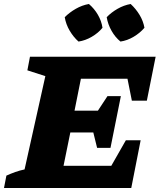

<svg xmlns="http://www.w3.org/2000/svg" viewBox="-55 -941 799 961"><path d="M-35 0 -23 -62Q-1 -72 21.5 -80Q44 -88 68 -93L172 -560L82 -589L95 -657H724L680 -437H605L583 -547H350L318 -387H435L483 -460H550L498 -201H431L412 -278H297L263 -111H502L575 -239H649L602 0ZM390 -921Q417 -898 435 -867Q453 -836 458 -802Q437 -776 404.5 -757Q372 -738 338 -733Q313 -755 294 -787Q275 -819 269 -855Q293 -879 324.5 -897Q356 -915 390 -921ZM599 -921Q625 -897 643.5 -866.5Q662 -836 668 -802Q646 -776 614 -757Q582 -738 548 -733Q522 -754 503.5 -786.5Q485 -819 479 -855Q502 -879 533.5 -897Q565 -915 599 -921Z"/></svg>

Font: Piazzolla SC ExtraBold
Style: Italic
Weight: 800
Italic angle: -11.3°
Designer: Juan Pablo del Peral
Foundry: Huerta Tipografica
Version: Version 1.330